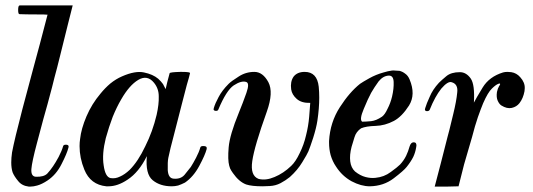

<svg xmlns="http://www.w3.org/2000/svg" viewBox="-20 -687 1965 708"><path d="M248 -667Q245.1 -654.3 230.5 -597.7Q216.8 -541 202.1 -483.4Q190.4 -435.5 180.7 -400.4Q171.9 -365.2 171.9 -365.2Q154.3 -297.9 139.6 -247.1Q126 -196.3 116.2 -159.2Q97.7 -89.8 95.7 -63.5Q93.8 -36.1 112.3 -35.2Q141.6 -34.2 154.3 -46.9Q166 -59.6 175.8 -74.2Q184.6 -86.9 196.3 -108.4Q208 -130.9 212.9 -148.4Q214.8 -154.3 225.6 -153.3Q235.4 -152.3 232.4 -142.6Q226.6 -120.1 207 -82Q187.5 -43 155.3 -21.5Q134.8 -7.8 117.2 -2.9Q103.5 1 92.8 1Q88.9 1 85.9 1Q60.5 -2 46.9 -19.5Q32.2 -37.1 26.4 -51.8Q21.5 -67.4 21.5 -87.9Q21.5 -104.5 24.4 -125Q33.2 -171.9 62.5 -284.2Q79.1 -344.7 101.6 -430.7Q125 -515.6 155.3 -632.8Q149.4 -633.8 112.3 -633.8Q75.2 -633.8 51.8 -634.8Q46.9 -634.8 46.9 -650.4Q46.9 -667 52.7 -667Q69.3 -667 108.4 -667Q146.5 -667 183.6 -667Q204.1 -667 220.7 -667Q237.3 -667 248 -667Z M370.1 -177.7Q355.5 -119.1 362.3 -77.1Q368.2 -34.2 387.7 -30.3Q405.3 -27.3 422.9 -36.1Q440.4 -43.9 458 -60.5Q489.3 -91.8 515.6 -147.5Q543 -202.1 557.6 -263.7Q566.4 -302.7 565.4 -332Q565.4 -360.4 547.9 -381.8Q523.4 -412.1 490.2 -392.6Q457 -373 426.8 -320.3Q410.2 -292 395.5 -255.9Q381.8 -219.7 370.1 -177.7ZM619.1 -28.3Q645.5 -25.4 660.2 -42Q673.8 -58.6 683.6 -71.3Q692.4 -85 703.1 -105.5Q713.9 -126 718.8 -143.6Q720.7 -149.4 732.4 -148.4Q743.2 -147.5 742.2 -140.6Q742.2 -138.7 742.2 -137.7Q736.3 -115.2 714.8 -75.2Q693.4 -35.2 662.1 -13.7Q648.4 -6.8 636.7 -2.9Q625 0 613.3 0Q570.3 0 543 -22.5Q515.6 -44.9 521.5 -111.3Q492.2 -51.8 450.2 -24.4Q414.1 0 379.9 0Q376 0 372.1 0Q313.5 -5.9 291 -61.5Q273.4 -104.5 273.4 -148.4Q273.4 -162.1 275.4 -174.8Q279.3 -211.9 298.8 -257.8Q318.4 -303.7 350.6 -341.8Q367.2 -362.3 386.7 -378.9Q407.2 -395.5 429.7 -405.3Q478.5 -426.8 510.7 -419.9Q543.9 -413.1 563.5 -396.5Q574.2 -386.7 581.1 -377Q586.9 -366.2 590.8 -358.4Q593.8 -373 596.7 -383.8Q599.6 -394.5 605.5 -417Q606.4 -420.9 644.5 -421.9Q647.5 -421.9 650.4 -421.9Q682.6 -421.9 680.7 -417Q677.7 -403.3 668.9 -374Q661.1 -343.8 651.4 -306.6Q636.7 -251 622.1 -192.4Q606.4 -133.8 600.6 -104.5Q597.7 -89.8 598.6 -59.6Q600.6 -30.3 619.1 -28.3Z M1150.4 -242.2Q1157.2 -288.1 1157.2 -327.1Q1157.2 -347.7 1155.3 -367.2Q1149.4 -421.9 1103.5 -421.9Q1076.2 -421.9 1062.5 -404.3Q1049.8 -385.7 1053.7 -357.4Q1056.6 -337.9 1074.2 -322.3Q1091.8 -306.6 1124 -307.6Q1123 -291 1120.1 -256.8Q1117.2 -221.7 1108.4 -187.5Q1100.6 -153.3 1085 -122.1Q1070.3 -90.8 1053.7 -75.2Q1025.4 -47.9 992.2 -34.2Q960 -20.5 933.6 -27.3Q902.3 -39.1 910.2 -92.8Q918 -147.5 963.9 -275.4Q989.3 -346.7 969.7 -383.8Q949.2 -421.9 918 -421.9Q885.7 -421.9 859.4 -404.3Q833 -387.7 823.2 -377.9Q798.8 -353.5 786.1 -329.1Q773.4 -305.7 768.6 -289.1Q767.6 -286.1 767.6 -284.2Q767.6 -279.3 774.4 -278.3Q783.2 -277.3 785.2 -283.2Q814.5 -353.5 841.8 -372.1Q870.1 -390.6 887.7 -384.8Q901.4 -380.9 888.7 -344.7Q876 -308.6 860.4 -270.5Q827.1 -189.5 823.2 -143.6Q819.3 -97.7 825.2 -76.2Q828.1 -64.5 833 -57.6Q836.9 -51.8 838.9 -48.8Q861.3 -16.6 887.7 -6.8Q908.2 0 948.2 0Q960.9 0 974.6 -1Q996.1 -2 1014.6 -11.7Q1033.2 -21.5 1048.8 -34.2Q1077.1 -59.6 1094.7 -88.9Q1113.3 -119.1 1117.2 -128.9Q1123 -142.6 1134.8 -178.7Q1146.5 -215.8 1150.4 -242.2Z M1490.2 -146.5Q1485.4 -128.9 1477.5 -112.3Q1468.8 -94.7 1455.1 -80.1Q1445.3 -70.3 1420.9 -52.7Q1396.5 -34.2 1364.3 -31.2Q1346.7 -29.3 1328.1 -34.2Q1308.6 -39.1 1289.1 -54.7Q1274.4 -68.4 1271.5 -91.8Q1268.6 -115.2 1276.4 -145.5Q1280.3 -160.2 1287.1 -180.7Q1293 -201.2 1311.5 -213.9Q1330.1 -221.7 1364.3 -222.7Q1399.4 -223.6 1432.6 -241.2Q1461.9 -256.8 1488.3 -297.9Q1513.7 -338.9 1490.2 -394.5Q1484.4 -408.2 1474.6 -415Q1464.8 -422.9 1453.1 -425.8Q1445.3 -426.8 1436.5 -426.8Q1430.7 -427.7 1424.8 -426.8Q1410.2 -424.8 1394.5 -419.9Q1366.2 -412.1 1341.8 -398.4Q1317.4 -384.8 1307.6 -377.9Q1268.6 -346.7 1233.4 -292Q1197.3 -236.3 1193.4 -167Q1193.4 -164.1 1193.4 -161.1Q1193.4 -136.7 1199.2 -115.2Q1206.1 -91.8 1218.8 -73.2Q1241.2 -38.1 1276.4 -18.6Q1311.5 0 1343.8 0Q1394.5 -1 1431.6 -29.3Q1468.8 -57.6 1479.5 -71.3Q1495.1 -90.8 1503.9 -108.4Q1511.7 -125 1514.6 -143.6Q1515.6 -147.5 1515.6 -150.4Q1515.6 -162.1 1506.8 -162.1Q1495.1 -163.1 1490.2 -146.5ZM1388.7 -256.8Q1367.2 -242.2 1348.6 -240.2Q1329.1 -238.3 1315.4 -238.3Q1304.7 -246.1 1321.3 -285.2Q1336.9 -323.2 1348.6 -344.7Q1360.4 -365.2 1376 -386.7Q1392.6 -407.2 1413.1 -408.2Q1430.7 -409.2 1431.6 -384.8Q1432.6 -360.4 1425.8 -331.1Q1419.9 -306.6 1409.2 -286.1Q1399.4 -264.6 1388.7 -256.8Z M1727.5 -308.6Q1735.4 -324.2 1759.8 -364.3Q1784.2 -404.3 1835 -419.9Q1841.8 -421.9 1851.6 -421.9Q1857.4 -421.9 1865.2 -420.9Q1884.8 -418 1898.4 -402.3Q1916 -382.8 1915 -361.3Q1915 -356.4 1914.1 -350.6Q1909.2 -324.2 1895.5 -306.6Q1884.8 -293 1867.2 -289.1Q1849.6 -285.2 1829.1 -297.9Q1821.3 -302.7 1815.4 -315.4Q1809.6 -328.1 1812.5 -347.7Q1815.4 -361.3 1820.3 -369.1Q1826.2 -377 1823.2 -378.9Q1822.3 -378.9 1821.3 -378.9Q1819.3 -378.9 1817.4 -377.9Q1807.6 -374 1793.9 -360.4Q1779.3 -346.7 1761.7 -306.6Q1752.9 -285.2 1742.2 -254.9Q1731.4 -223.6 1720.7 -181.6Q1703.1 -122.1 1691.4 -81.1Q1680.7 -39.1 1670.9 0Q1656.2 0 1630.9 1Q1612.3 1 1593.8 1Q1587.9 1 1583 1Q1591.8 -33.2 1605.5 -85Q1618.2 -136.7 1630.9 -184.6Q1637.7 -209 1642.6 -230.5Q1648.4 -252.9 1651.4 -266.6Q1663.1 -314.5 1666 -345.7Q1669.9 -377 1645.5 -383.8Q1631.8 -388.7 1607.4 -360.4Q1584 -331.1 1564.5 -282.2Q1561.5 -276.4 1552.7 -277.3Q1546.9 -278.3 1546.9 -283.2Q1546.9 -285.2 1547.9 -288.1Q1552.7 -304.7 1564.5 -330.1Q1575.2 -356.4 1598.6 -381.8Q1608.4 -391.6 1626 -406.2Q1643.6 -420.9 1675.8 -420.9Q1699.2 -420.9 1715.8 -397.5Q1731.4 -375 1727.5 -308.6Z"/></svg>

Font: Gilchrist
Style: Regular
Weight: 400
Version: 1.0